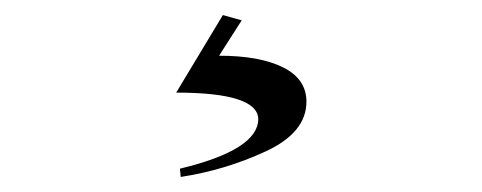

<svg xmlns="http://www.w3.org/2000/svg" viewBox="-20 -28 640 255"><path d="M276 -8 301 -1 271 46Q325 46 356 61.5Q387 77 387 107Q387 148 333 173Q279 198 220 207L219 196Q323 171 323 130Q322 95 214 95Z"/></svg>

Font: Coconat
Style: Regular
Weight: 400
Designer: Sara Lavazza
Foundry: Collletttivo
Version: Version 1.000;Glyphs 3.2 (3217)